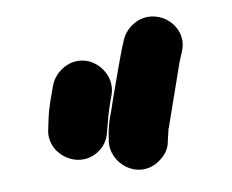

<svg xmlns="http://www.w3.org/2000/svg" viewBox="-33 -701 426 353"><g transform="rotate(-5 180.0 -524.5)"><path d="M248 -398C260 -408 267 -419 268 -434L270 -448C271 -453 271 -457 272 -458C281 -492 293 -542 302 -576L308 -595C319 -628 296 -655 272 -662C239 -672 212 -650 204 -627L198 -608C190 -580 182 -548 174 -518C168 -490 164 -486 161 -459L160 -445C156 -401 209 -366 248 -398ZM137 -424C149 -433 156 -445 158 -460L161 -477C164 -496 168 -512 172 -526C181 -558 158 -586 134 -593C102 -602 74 -579 67 -555C62 -536 56 -516 53 -493L51 -476C43 -430 98 -395 137 -424Z"/></g></svg>

Font: Electronic
Style: ExHv
Weight: 900
Version: Version 1.011